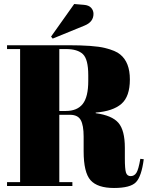

<svg xmlns="http://www.w3.org/2000/svg" viewBox="-20 -925 756 955"><path d="M328 -354H275V-19H340V0H15V-19H80V-681H15V-700H317Q447 -700 501.5 -686.5Q556 -673 578 -654Q626 -615 626 -530Q626 -445 584 -408.5Q542 -372 456 -365V-362Q537 -351 569 -314Q601 -277 601 -190V-137Q601 -85 606.5 -67Q612 -49 630 -49Q648 -49 658.5 -65.5Q669 -82 678 -135L695 -133Q684 -48 656.5 -19Q629 10 547 10Q465 10 430.5 -28.5Q396 -67 396 -173V-246Q396 -302 381.5 -328Q367 -354 328 -354ZM275 -681V-373H307Q364 -373 391.5 -408Q419 -443 419 -522V-551Q419 -630 392.5 -655.5Q366 -681 308 -681ZM234 -743 349 -905 397 -901Q422 -899 433.5 -886Q445 -873 445 -856Q445 -816 401 -798L242 -733Z"/></svg>

Font: Abril Fatface
Style: Regular
Weight: 400
Designer: Veronika Burian, Jos Scaglione
Foundry: TypeTogether
Version: Version 1.001